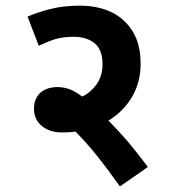

<svg xmlns="http://www.w3.org/2000/svg" viewBox="-20 -652 610 684"><path d="M506.8 -57.1 407.2 12.2Q364.7 -47.9 326.7 -95.7Q286.1 -146 249 -183.1Q226.6 -180.2 201.2 -180.2Q157.2 -180.2 129.9 -202.6Q101.1 -225.1 101.1 -265.1Q101.1 -300.3 123.5 -321.3Q146.5 -341.8 185.1 -341.8Q205.1 -341.8 225.6 -335Q243.7 -329.1 272.9 -308.1Q301.8 -321.3 324.2 -351.6Q345.2 -381.3 345.2 -422.9Q345.2 -475.6 316.4 -498.5Q287.6 -521 242.2 -521Q209 -521 180.7 -513.7Q152.3 -505.4 118.2 -488.8L78.1 -592.8Q118.7 -610.4 164.6 -621.1Q208 -631.8 266.1 -631.8Q327.6 -631.8 376.5 -608.9Q423.8 -586.4 453.1 -539.6Q481 -493.2 481 -423.8Q481 -359.4 450.2 -306.6Q420.4 -255.4 366.2 -222.2Q402.3 -186.5 441.4 -140.6Q479.5 -93.8 506.8 -57.1Z"/></svg>

Font: Droid Sans Thai
Style: Bold
Weight: 700
Designer: Steve Matteson
Foundry: Ascender Corporation
Version: Version 1.00